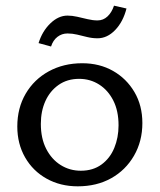

<svg xmlns="http://www.w3.org/2000/svg" viewBox="-20 -648 563 677"><path d="M254 9Q193 9 144.5 -18Q96 -45 68.5 -93Q41 -141 41 -202Q41 -267 70.5 -317.5Q100 -368 152 -396.5Q204 -425 270 -425Q331 -425 378.5 -398Q426 -371 454 -323.5Q482 -276 482 -214Q482 -150 452.5 -99Q423 -48 372 -19.5Q321 9 254 9ZM265 -46Q308 -46 338 -68Q368 -90 383 -126.5Q398 -163 398 -206Q398 -257 379.5 -293.5Q361 -330 329.5 -350Q298 -370 259 -370Q217 -370 186.5 -348.5Q156 -327 140 -291.5Q124 -256 124 -211Q124 -160 143 -123Q162 -86 194 -66Q226 -46 265 -46ZM160 -484 116 -496Q129 -538 157.5 -565.5Q186 -593 218 -593Q234 -593 252 -589Q270 -585 288.5 -580.5Q307 -576 324 -576Q344 -576 359 -590Q374 -604 382 -628L426 -618Q414 -571 386 -542Q358 -513 324 -513Q305 -513 287 -517.5Q269 -522 252 -526Q235 -530 218 -530Q198 -530 182.5 -518Q167 -506 160 -484Z"/></svg>

Font: Ysabeau Office Medium
Style: Regular
Weight: 500
Designer: Christian Thalmann (Catharsis Fonts)
Version: Version 2.001;gftools[0.9.30]; featfreeze: tnum,lnum,ss02